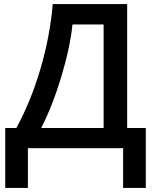

<svg xmlns="http://www.w3.org/2000/svg" viewBox="-20 -734 763 951"><path d="M5.9 -100.1H61Q131.8 -229.5 179.7 -390.6Q227.5 -551.8 241.2 -713.9H609.9V-100.1H702.1V196.8H589.8V0H118.2V196.8H5.9ZM338.9 -612.8Q328.1 -502 284.2 -355.7Q240.2 -209.5 184.1 -100.1H493.2V-612.8Z"/></svg>

Font: JBL Sans
Style: Semibold
Weight: 600
Version: Version 1.10